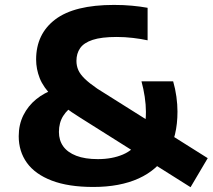

<svg xmlns="http://www.w3.org/2000/svg" viewBox="-20 -770 886 800"><path d="M774 10 314.5 -279.5Q240.5 -325.5 200.5 -365.8Q160.5 -406 145.5 -444.2Q130.5 -482.5 130.5 -522Q130.5 -628.5 210.2 -689Q290 -749.5 455 -749.5Q495.5 -749.5 530.2 -746.2Q565 -743 595 -737.5V-602Q568 -608 534 -612Q500 -616 466.5 -616Q402.5 -616 365.8 -603.8Q329 -591.5 313.8 -569.2Q298.5 -547 298.5 -516.5Q298.5 -496 306.2 -478.2Q314 -460.5 333 -442Q352 -423.5 385.5 -400.5L845.5 -111ZM369 9Q265 9 195.8 -17.5Q126.5 -44 92.2 -91.5Q58 -139 58 -202.5Q58 -251 77.5 -290Q97 -329 130.8 -356.5Q164.5 -384 207.5 -398L294.5 -335.5Q261.5 -315.5 243.5 -287.2Q225.5 -259 225.5 -220Q225.5 -185.5 243.5 -160.2Q261.5 -135 297.8 -121Q334 -107 388 -107Q447 -107 492.2 -126.2Q537.5 -145.5 562.8 -188.5Q588 -231.5 588 -304Q588 -333.5 583 -366.8Q578 -400 569.5 -431H701.5Q710.5 -400 715 -367.2Q719.5 -334.5 719.5 -305Q719.5 -201.5 677.8 -131.8Q636 -62 557.8 -26.5Q479.5 9 369 9Z"/></svg>

Font: Encode Sans SemiExpanded
Style: Bold
Weight: 700
Width: 6
Designer: Multiple Designers
Foundry: Impallari Type
Version: Version 3.002